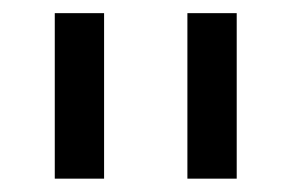

<svg xmlns="http://www.w3.org/2000/svg" viewBox="-20 -695 443 292"><path d="M63.3 -423.3V-675H138.3V-423.3ZM265 -423.3V-675H340V-423.3Z"/></svg>

Font: Funnel Sans Light
Style: Regular
Weight: 400
Version: Version 1.000